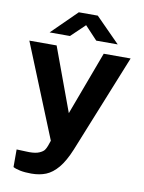

<svg xmlns="http://www.w3.org/2000/svg" viewBox="-96 -790 769 1026"><g transform="rotate(10 288.0 -277.5)"><path d="M47 151V55.5L99.5 57.5Q105.5 58 116 58Q151 58 170.5 49.2Q190 40.5 197 30.5Q204 20.5 209 7L219 -22L13 -529H161L288 -184L416.5 -529H562.5L348 3Q321 68.5 290.5 104.8Q260 141 225.5 155Q191 169 146.5 169Q111 169 85.5 163.8Q60 158.5 47 151ZM297.5 -663 222.5 -591H112L247 -724H350L481.5 -591H365Z"/></g></svg>

Font: 1883 Sans
Style: Bold
Weight: 700
Designer: 1883 Sans project is a fork of Public Sans.
Version: Version 1.009